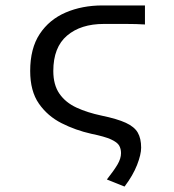

<svg xmlns="http://www.w3.org/2000/svg" viewBox="-20 -506 640 706"><path d="M438 180 373 154Q399 121 412 99Q425 77 425 57Q425 41 418 29Q411 17 388 6.5Q365 -4 316 -14Q258 -27 206.5 -53Q155 -79 123 -125Q91 -171 91 -245Q91 -328 126 -381Q161 -434 221.5 -460Q282 -486 357 -486H513V-416Q482 -418 443 -418Q404 -418 362 -418Q277 -418 226.5 -375Q176 -332 176 -245Q176 -194 198.5 -161.5Q221 -129 261 -110.5Q301 -92 353 -81Q411 -69 442.5 -54.5Q474 -40 486.5 -18.5Q499 3 499 37Q499 62 484 100.5Q469 139 438 180Z"/></svg>

Font: SauceCodePro NFM
Style: Regular
Weight: 400
Monospace: yes
Designer: Paul D. Hunt, Teo Tuominen
Foundry: Adobe
Version: Version 2.042;hotconv 1.1.0;makeotfexe 2.6.0;Nerd Fonts 3.3.